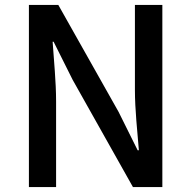

<svg xmlns="http://www.w3.org/2000/svg" viewBox="-20 -757 774 777"><path d="M97 0H207V-346C207 -427 198 -512 193 -588H197L274 -434L518 0H637V-737H526V-393C526 -313 536 -224 542 -149H537L460 -304L216 -737H97Z"/></svg>

Font: Noto Sans CJK SC Medium
Style: Regular
Weight: 500
Designer: Ryoko NISHIZUKA 西塚涼子 (kana, bopomofo & ideographs); Paul D. Hunt (Latin, Greek & Cyrillic); Sandoll Communications 산돌커뮤니
Foundry: Adobe
Version: Version 2.004;hotconv 1.0.118;makeotfexe 2.5.65603